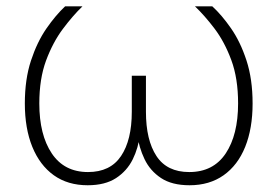

<svg xmlns="http://www.w3.org/2000/svg" viewBox="-20 -562 851 589"><path d="M249 6.3Q188 6.3 145 -24.4Q102.1 -55.2 79.1 -111.6Q56.2 -168 56.2 -244.6Q56.2 -318.8 75 -376Q93.8 -433.1 122.3 -474.4Q150.9 -515.6 179.7 -542.5H232.9Q203.1 -513.7 172.6 -472.9Q142.1 -432.1 121.3 -376.2Q100.6 -320.3 100.6 -244.6Q100.6 -148.4 138.9 -91.3Q177.2 -34.2 250 -34.2Q318.4 -34.2 351.3 -83.3Q384.3 -132.3 384.3 -219.2V-329.6H427.7V-219.2Q427.7 -132.3 460 -83.3Q492.2 -34.2 560.5 -34.2Q634.3 -34.2 672.4 -91.3Q710.4 -148.4 710.4 -244.6Q710.4 -321.3 689.7 -377.4Q668.9 -433.6 638.4 -473.9Q607.9 -514.2 578.1 -542.5H631.3Q660.2 -516.1 688.7 -475.1Q717.3 -434.1 736.1 -376.7Q754.9 -319.3 754.9 -244.6Q754.9 -168 732.2 -111.6Q709.5 -55.2 666 -24.4Q622.6 6.3 561.5 6.3Q507.3 6.3 473.9 -15.9Q440.4 -38.1 423.3 -74Q406.2 -109.9 400.9 -149.9H409.2Q404.8 -108.9 387.2 -73.2Q369.6 -37.6 335.9 -15.6Q302.2 6.3 249 6.3Z"/></svg>

Font: Inter 16pt ExtraLight
Style: Regular
Weight: 250
Version: Version 4.001;git-66647c0bb